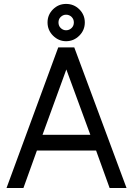

<svg xmlns="http://www.w3.org/2000/svg" viewBox="-20 -936 662 956"><path d="M309 -916.5Q270.9 -916.5 243.7 -889.3Q216.7 -862.2 216.7 -824.2Q216.7 -786.1 243.7 -758.8Q271.7 -730.8 309 -730.8Q347.2 -730.8 375.2 -758.8Q402.3 -786 402.3 -824.1Q402.3 -862.2 375.2 -889.3Q348.1 -916.5 309 -916.5ZM309 -862.8Q325.4 -862.8 337 -851.2Q347.7 -840.5 347.7 -824.1Q347.7 -807.7 337 -797Q325.3 -785.3 308.9 -785.3Q293.5 -785.3 281.8 -797Q271.2 -807.7 271.2 -824.1Q271.2 -840.6 281.8 -851.2Q293.5 -862.8 309 -862.8ZM191.7 -264.7 310.3 -590.2 429.8 -264.7ZM163.7 -186.3H458.5L525.8 0H610L349.8 -700H270L12.5 0H96.7Z"/></svg>

Font: Unageo Variable
Style: Regular
Weight: 300
Designer: Richard Sepsi
Foundry: Richard Sepsi
Version: Version 2.200